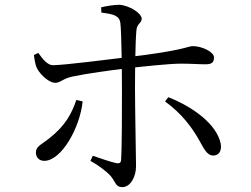

<svg xmlns="http://www.w3.org/2000/svg" viewBox="-20 -760 1040 797"><path d="M487.6 16.8C521.7 16.8 544.7 -26.8 544.7 -69.6C544.7 -96.6 540.4 -314.1 540.4 -388.7C540.4 -460.1 541.7 -584.3 546.2 -633.8C548.1 -662.4 568.2 -663.9 568.2 -682C568.2 -705.4 516.5 -737.7 475.5 -740.1C453.9 -740.1 423 -735.3 399.8 -729.6L400.8 -707.7C453.3 -701.2 475.8 -694.6 479.7 -664.1C484.6 -622.6 486 -459.9 486.2 -390.3C486.4 -305.3 486.1 -142.2 482.6 -95.9C481.6 -82.1 473.5 -80.7 461.7 -83C436.5 -88.6 397.9 -102.3 365.3 -113.4L355.4 -92.3C387.4 -74.4 421.1 -49.9 439.2 -29.7C461.1 -3 459.7 16.8 487.6 16.8ZM163.6 -92.3C234.9 -92.3 312 -229.7 323.1 -339.1L296.8 -344.9C277.8 -289.4 251.8 -237.3 180.1 -182.3C148.5 -157.8 129 -151.6 129 -126.6C129 -108.3 141.2 -92.3 163.6 -92.3ZM208.5 -416.2C231.4 -416.2 240.6 -433.8 280.6 -442.1C338.9 -454.7 440.1 -468.5 505.9 -476.3C576.7 -484.3 683.6 -495.8 731.2 -495.8C774.5 -495.8 803.4 -493.1 833 -493.1C858.2 -493.1 868.3 -500.2 868.3 -521.5C868.3 -544.8 817.9 -568.5 780.8 -568.5C757.7 -568.5 748.4 -550.5 503.6 -522C443.1 -514.8 251.3 -490.1 200.6 -489.3C178.6 -488.5 157.5 -513.7 139 -540.4L120.7 -531.7C123.2 -512.7 126.8 -489.5 133.2 -477.2C149.6 -445.4 186.5 -416.2 208.5 -416.2ZM865.4 -114.4C889.4 -114.4 901.2 -134.7 896.2 -163.2C880.2 -244.6 780.2 -316.7 678.6 -356.6L665.1 -338.9C735.6 -288.7 780 -225.8 806.1 -179.1C824.9 -147.3 837.3 -114.4 865.4 -114.4Z"/></svg>

Font: Source Han Serif CN VF
Style: Regular
Weight: 250
Designer: Ryoko NISHIZUKA 西塚涼子 (kana & ideographs); Frank Grießhammer (Latin, Greek & Cyrillic); Wenlong ZHANG 张文龙 (bopomofo); San
Foundry: Adobe
Version: Version 2.002;hotconv 1.1.0;makeotfexe 2.6.0